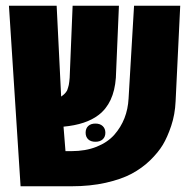

<svg xmlns="http://www.w3.org/2000/svg" viewBox="-20 -650 666 670"><path d="M229.5 0H51.8L11.2 -629.9H177.7L193.4 -313Q193.8 -313.5 197.3 -315.9Q200.7 -318.4 201.4 -319.1Q202.1 -319.8 205.1 -322.5Q208 -325.2 208.7 -326.4Q209.5 -327.6 211.9 -330.8Q214.4 -334 215.1 -336.9Q215.8 -339.8 217.5 -344.2Q219.2 -348.6 220 -353.5Q220.7 -358.4 221.7 -364.7Q222.7 -371.1 223.1 -378.4L233.4 -629.9H395L384.3 -378.4Q377.9 -289.6 323.7 -248.5Q280.3 -215.3 201.7 -208L208.5 -122.6H229.5Q278.8 -122.6 317.1 -137.9Q355.5 -153.3 378.9 -179.7Q424.8 -231.9 428.7 -306.6L447.8 -629.9H608.9L592.8 -296.9Q590.8 -250.5 577.4 -210.7Q564 -170.9 548.1 -144.5Q532.2 -118.2 504.2 -90.8Q476.1 -63.5 439.7 -43.9Q403.3 -24.4 349.1 -12.2Q294.9 0 229.5 0ZM287.8 -210.2Q296.9 -218.8 313 -218.8Q329.1 -218.8 338.4 -210Q347.7 -201.2 347.7 -186.8Q347.7 -172.4 338.4 -163.8Q329.1 -155.3 313 -155.3Q296.9 -155.3 287.8 -163.8Q278.8 -172.4 278.8 -187Q278.8 -201.7 287.8 -210.2Z"/></svg>

Font: Open Sans Hebrew Condensed Extra Bold
Style: Regular
Weight: 800
Width: 3
Foundry: Ascender Corporation, Yanek Iontef
Version: Version 2.001;PS 002.001;hotconv 1.0.70;makeotf.lib2.5.58329